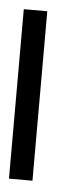

<svg xmlns="http://www.w3.org/2000/svg" viewBox="-40 -498 191 456"><g transform="rotate(5 55.5 -270.0)"><path d="M-1.3 -472H54.7V-68H-1.3Z"/></g></svg>

Font: Tenali Ramakrishna
Style: Regular
Weight: 400
Designer: Appaji Ambarisha Darbha
Foundry: Andhrapradesh Society for Knowledge Networks
Version: Version 1.0.5; ttfautohint (v1.2.25-373a) -l 7 -r 28 -G 50 -